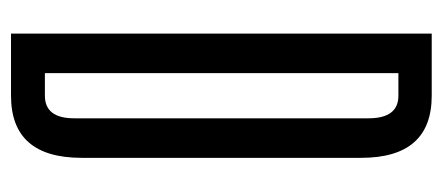

<svg xmlns="http://www.w3.org/2000/svg" viewBox="-242 -542 785 340"><g transform="rotate(90 150.0 -372.5)"><path d="M150 0H40V-745H150Q260 -745 260 -620V-125Q260 0 150 0ZM150 -686H110V-60H150Q190 -60 190 -112V-633Q190 -686 150 -686Z"/></g></svg>

Font: Exetegue
Style: Regular
Weight: 400
Designer: Fábio Duarte Martins
Foundry: Fábio Duarte Martins
Version: Version 0.001